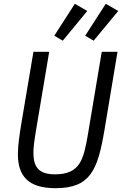

<svg xmlns="http://www.w3.org/2000/svg" viewBox="-20 -968 640 1000"><path d="M154.1 -698.2 90.9 -323.2C82 -269.2 73.2 -209.2 73.2 -165.8C73.2 -51.8 126.1 12.1 269.2 12.1C452.1 12.1 489 -84.2 524.1 -290.8L592 -698.2H509.9L438.9 -274.1C415.8 -137.1 398.1 -60 266 -60C176.8 -60 154.1 -104 154.1 -172.9C154.1 -198.2 157 -225.9 169 -297.9L236.2 -698.2ZM262.8 -782 306.8 -756 434.7 -910.9 369.7 -948.2ZM423.7 -782 467.7 -756 595.9 -910.9 530.9 -948.2Z"/></svg>

Font: Margiela Mono Italic Italic
Style: Regular
Weight: 400
Designer: Mike Abbink, Paul van der Laan, Pieter van Rosmalen
Foundry: Bold Monday
Version: Version 2.003 2021